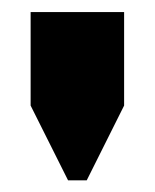

<svg xmlns="http://www.w3.org/2000/svg" viewBox="-20 -739 259 321"><path d="M187.5 -562.5 125 -437.5H93.8L31.2 -562.5V-718.8H187.5Z"/></svg>

Font: Signwood
Style: Regular
Weight: 400
Designer: GGBotNet
Foundry: GGBotNet
Version: 0.95